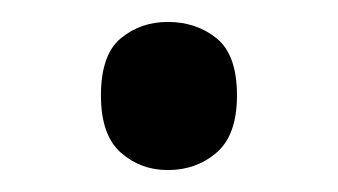

<svg xmlns="http://www.w3.org/2000/svg" viewBox="-20 -141 308 175"><path d="M72 -54Q72 -91 90 -106Q108 -121 133 -121Q159 -121 177.5 -106Q196 -91 196 -54Q196 -18 177.5 -2Q159 14 133 14Q108 14 90 -2Q72 -18 72 -54Z"/></svg>

Font: Noto Sans Siddham
Style: Regular
Weight: 400
Designer: Monotype Design Team
Foundry: Monotype Imaging Inc.
Version: Version 2.004; ttfautohint (v1.8.4.7-5d5b)